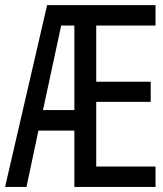

<svg xmlns="http://www.w3.org/2000/svg" viewBox="-20 -734 640 754"><path d="M590.8 0H272V-221.2H130.9L84 0H0L165 -713.9H590.8V-633.8H357.9V-413.1H571.8V-334H357.9V-80.1H590.8ZM148.9 -301.8H272V-633.8H220.2Z"/></svg>

Font: Apple Sans Adjectives
Style: Regular
Weight: 400
Monospace: yes
Foundry: Apple Sans Adjectives
Version: Version 0.01